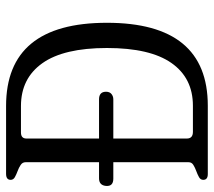

<svg xmlns="http://www.w3.org/2000/svg" viewBox="-56 -648 704 632"><g transform="rotate(-90 296.0 -332.0)"><path d="M310 -335Q310 -323 302.5 -317Q295 -311 285 -311H24Q-2 -311 0 -335Q2 -358 25 -358H285Q310 -358 310 -335ZM537 -332Q537 0 264 0H39Q20 0 20 -15Q20 -24 29 -29Q38 -34 49 -38Q60 -42 69 -47.5Q78 -53 78 -63V-600Q78 -610 69 -616Q60 -622 49 -626Q38 -630 29 -635Q20 -640 20 -649Q20 -664 40 -664H263Q537 -664 537 -332ZM454 -332Q454 -474 404 -544.5Q354 -615 263 -615H176Q156 -615 156 -597V-69Q156 -49 178 -49H264Q355 -49 404.5 -119.5Q454 -190 454 -332Z"/></g></svg>

Font: Jura
Style: Regular
Weight: 400
Designer: Ed Merritt
Foundry: Ten by Twenty
Version: Version 1.007